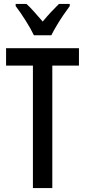

<svg xmlns="http://www.w3.org/2000/svg" viewBox="-20 -960 435 980"><path d="M247 0H148V-625H11V-714H383V-625H247ZM153 -780Q138 -812 111.5 -854Q85 -896 60 -929V-940H115Q133 -924 154.5 -899.5Q176 -875 198 -850Q222 -879 239.5 -897.5Q257 -916 281 -940H336V-929Q321 -909 303 -882.5Q285 -856 269 -829Q253 -802 242 -780Z"/></svg>

Font: Noto Sans Khmer UI ExtraCondensed Medium
Style: Regular
Weight: 500
Width: 2
Designer: Danh Hong and the Monotype Design Team
Foundry: Monotype Imaging Inc.
Version: Version 2.002; ttfautohint (v1.8.4.7-5d5b)